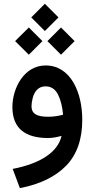

<svg xmlns="http://www.w3.org/2000/svg" viewBox="-20 -721 495 1005"><path d="M143.6 -629.9 214.8 -558.6 286.1 -629.9 214.8 -701.2ZM228 -505.9 299.3 -434.6 370.6 -505.9 299.3 -577.1ZM59.1 -505.9 130.9 -434.6 202.1 -505.9 130.9 -577.1ZM410.6 -94.2C410.6 -236.8 350.1 -378.4 218.8 -378.4C106.4 -378.4 44.9 -260.3 44.9 -160.6C44.9 -48.8 112.3 1.5 231.9 1.5C252.9 1.5 280.8 -3.4 302.2 -9.8C282.7 76.7 189 135.7 46.4 163.1L84 263.7C188.5 243.7 269 204.6 325.7 147C382.3 88.9 410.6 8.8 410.6 -94.2ZM232.4 -109.9C177.2 -109.9 145 -122.6 145 -165C145 -177.7 147 -192.4 151.4 -208.5C159.7 -241.2 180.2 -269 217.8 -269C247.1 -269 269 -254.9 283.7 -226.1C297.9 -197.3 306.6 -162.1 310.1 -120.6C288.1 -114.3 260.3 -109.9 232.4 -109.9Z"/></svg>

Font: Vazirmatn Medium
Style: Regular
Weight: 500
Designer: Saber Rastikerdar
Foundry: Saber Rastikerdar
Version: Version 33.003